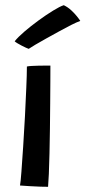

<svg xmlns="http://www.w3.org/2000/svg" viewBox="-20 -717 330 739"><path d="M165 2Q156.5 2 136.2 1.5Q116 1 93.8 -0.5Q71.5 -2 57 -3Q59.5 -16 62.5 -56.8Q65.5 -97.5 69.2 -153.2Q73 -209 76 -268.2Q79 -327.5 81.2 -379Q83.5 -430.5 83.5 -461Q89.5 -462.5 102 -463.2Q114.5 -464 128.8 -464.2Q143 -464.5 155.5 -464.5Q168 -464.5 174 -464.5Q174 -443 173.8 -404.8Q173.5 -366.5 173.2 -319Q173 -271.5 172.2 -221.8Q171.5 -172 170.5 -126.8Q169.5 -81.5 168 -47.5Q166.5 -13.5 165 2ZM225.5 -697Q241 -689.5 253.8 -677.8Q266.5 -666 275.8 -654.5Q285 -643 289 -636.5Q276 -632 254.2 -621Q232.5 -610 207.5 -596.2Q182.5 -582.5 158.2 -569Q134 -555.5 115.8 -544.8Q97.5 -534 90.5 -529Q87 -530 79.5 -533.5Q72 -537 63.2 -541.5Q54.5 -546 47 -550.5Q39.5 -555 36.5 -558Q48.5 -573.5 73.5 -595Q98.5 -616.5 128.2 -638.2Q158 -660 184.5 -676.2Q211 -692.5 225.5 -697Z"/></svg>

Font: Grandstander Thin
Style: Regular
Weight: 400
Version: Version 1.200